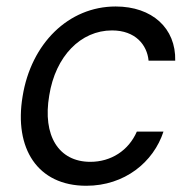

<svg xmlns="http://www.w3.org/2000/svg" viewBox="-20 -573 598 604"><path d="M251.4 11.4C371.8 11.4 462.7 -62.5 494.3 -159.1H410.5C384.6 -99.4 329.2 -63.9 264.2 -63.9C164.4 -63.9 113.3 -146.3 134.9 -272.7C154.5 -396.3 234 -477.3 332.4 -477.3C405.9 -477.3 442.8 -431.8 447.4 -382.1H531.2C533.7 -484.4 458.5 -552.6 343.8 -552.6C195.7 -552.6 77.8 -436.1 51.1 -269.9C23.8 -106.5 97.7 11.4 251.4 11.4Z"/></svg>

Font: Margiela Sans
Style: Italic
Weight: 400
Italic angle: -9.39999°
Designer: Stefan Endress, Andreas Faust
Version: Version 1.100;FEAKit 1.0